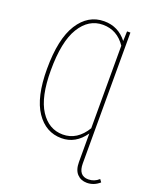

<svg xmlns="http://www.w3.org/2000/svg" viewBox="-160 -787 889 1080"><g transform="rotate(20 284.0 -247.0)"><path d="M556.2 150.9 567.9 167Q534.2 196.8 492.2 196.8Q456.1 196.8 433.6 172.9Q411.1 148.9 411.1 102.1V-68.8Q356.4 9.8 272 9.8Q177.7 9.8 120.4 -75Q63 -159.7 63 -329.1Q63 -508.8 120.8 -599.9Q178.7 -690.9 274.9 -690.9Q359.4 -690.9 412.1 -623L414.1 -681.2H434.1V102.1Q434.1 175.8 493.2 175.8Q529.3 175.8 556.2 150.9ZM272 -12.2Q357.9 -12.2 411.1 -100.1V-594.2Q360.4 -669.9 274.9 -669.9Q189.5 -669.9 137.7 -585.4Q85.9 -501 85.9 -329.1Q85.9 -168.9 137 -90.6Q188 -12.2 272 -12.2Z"/></g></svg>

Font: Fira Sans Compressed Thin
Style: Regular
Weight: 100
Width: 1
Designer: Carrois Corporate & Edenspiekermann AG
Foundry: Carrois Corporate GbR & Edenspiekermann AG
Version: Version 4.203;PS 004.203;hotconv 1.0.88;makeotf.lib2.5.64775